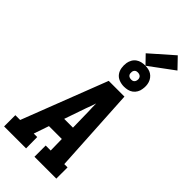

<svg xmlns="http://www.w3.org/2000/svg" viewBox="-365 -1263 1329 1329"><g transform="rotate(45 299.5 -599.0)"><path d="M214 0H-1V-110H46L288 -735H442L478 -110H510V0H296V-110H345L343 -221H217L179 -110H213ZM342 -331 339 -490Q338 -508 337.5 -526Q337 -544 337 -563Q331 -544 324.5 -526Q318 -508 311 -490L256 -331ZM390 -781Q365 -781 342 -790Q319 -799 305.5 -817.5Q292 -836 288 -860.5Q284 -885 288 -910Q291 -927 300 -943.5Q309 -960 324 -970.5Q339 -981 356 -985Q373 -989 391 -989Q407 -989 423.5 -985.5Q440 -982 453 -973.5Q466 -965 475.5 -952.5Q485 -940 490 -924.5Q495 -909 495.5 -892.5Q496 -876 493 -860Q491 -843 481.5 -826.5Q472 -810 457.5 -799.5Q443 -789 425.5 -785Q408 -781 390 -781ZM391 -851Q396 -851 401.5 -852Q407 -853 412 -856.5Q417 -860 420 -865.5Q423 -871 424 -877Q426 -885 424.5 -893Q423 -901 418.5 -907Q414 -913 406 -916Q398 -919 390 -919Q385 -919 379.5 -918Q374 -917 369 -913.5Q364 -910 361 -904.5Q358 -899 357 -893Q356 -885 357 -877Q358 -869 362.5 -863Q367 -857 375 -854Q383 -851 391 -851ZM394 -989 334 -1051 501 -1198 574 -1122Z"/></g></svg>

Font: Iosevka HT Extrabold Extended
Style: Italic
Weight: 800
Width: 7
Italic angle: -9°
Monospace: yes
Designer: Belleve Invis
Foundry: Belleve Invis
Version: Version 32.3.0; ttfautohint (v1.8.4)